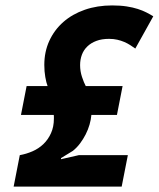

<svg xmlns="http://www.w3.org/2000/svg" viewBox="-20 -695 591 715"><path d="M79.1 -374.5H157.2Q152.3 -387.2 148.7 -408Q145 -428.7 145 -453.1Q145 -502.4 163.8 -543.2Q182.6 -584 216.1 -613.3Q249.5 -642.6 295.9 -658.7Q342.3 -674.8 397.5 -674.8Q428.2 -674.8 451.7 -671.1Q475.1 -667.5 493.2 -661.6Q511.2 -655.8 525.1 -648.7Q539.1 -641.6 550.8 -634.3L483.9 -514.2Q475.1 -520.5 464.8 -527.1Q454.6 -533.7 442.6 -538.8Q430.7 -543.9 416.7 -547.1Q402.8 -550.3 386.2 -550.3Q358.9 -550.3 338.9 -542.7Q318.8 -535.2 305.2 -522Q291.5 -508.8 284.9 -491Q278.3 -473.1 278.3 -452.6Q278.3 -429.7 285.4 -408.4Q292.5 -387.2 299.3 -374.5H436.5L415.5 -267.1H320.3Q318.8 -249.5 313.5 -231Q308.1 -212.4 299.1 -194.6Q290 -176.8 278.1 -160.9Q266.1 -145 251.5 -133.3L207.5 -106.4L207 -102.1L273.4 -117.2H456.1L433.1 0H30.8L53.7 -117.2Q78.1 -121.6 101.1 -131.6Q124 -141.6 141.6 -158.4Q159.2 -175.3 169.9 -199Q180.7 -222.7 180.7 -253.4Q180.7 -255.9 180.7 -260.5Q180.7 -265.1 180.2 -267.1H58.1Z"/></svg>

Font: PT Astra Sans
Style: Bold Italic
Weight: 700
Italic angle: -16°
Designer: A.Korolkova, I. Chaeva
Foundry: ParaType Ltd
Version: Version 1.002W